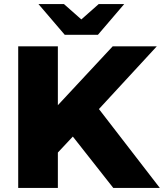

<svg xmlns="http://www.w3.org/2000/svg" viewBox="-20 -929 810 949"><path d="M340 -254 266 -175V0H70V-700H266V-409L537 -700H755L469 -390L770 0H540ZM594 -909 464 -757H300L170 -909H296L382 -833L468 -909Z"/></svg>

Font: Montserrat Alternates ExtraBold
Style: Regular
Weight: 800
Designer: Julieta Ulanovsky
Foundry: Julieta Ulanovsky
Version: Version 7.200